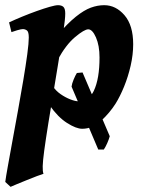

<svg xmlns="http://www.w3.org/2000/svg" viewBox="-33 -477 563 741"><path d="M481 -306.2Q481 -266.1 471.2 -223.4Q461.4 -180.7 445.8 -142.6Q430.2 -104.5 413.1 -77.1Q390.6 -41.5 357.2 -10.7Q323.7 20 284.2 20Q261.2 20 226.1 -2.2Q190.9 -24.4 158.7 -70.3L171.4 -143.6Q182.1 -127 200.4 -114Q218.8 -101.1 238.3 -93.5Q257.8 -85.9 271.5 -85.9Q290.5 -85.9 305.9 -97.7Q321.3 -109.4 329.1 -126.5Q351.1 -172.9 351.1 -254.9Q351.1 -301.3 337.4 -332.5Q323.7 -363.8 307.6 -363.8Q292.5 -363.8 257.1 -334.2Q221.7 -304.7 189.9 -246.6L186.5 -338.9Q228 -387.2 259.8 -412.6Q291.5 -438 317.6 -447.5Q343.8 -457 369.1 -457Q414.1 -457 447.5 -418.2Q481 -379.4 481 -306.2ZM218.8 -424.8Q218.8 -403.8 211.7 -356.4Q204.6 -309.1 190.2 -223.6Q175.8 -138.2 153.8 -2.9Q143.1 64 137.7 104Q132.3 144 131.8 164.3Q131.3 184.6 134.8 193.8Q127.4 195.8 109.6 202.6Q91.8 209.5 70.6 218Q49.3 226.6 31.7 233.9Q14.2 241.2 7.8 244.1L-12.7 225.1Q-10.3 206.5 -2.7 164.3Q4.9 122.1 15.1 66.2Q25.4 10.3 36.4 -50.3Q47.4 -110.8 56.9 -167.5Q66.4 -224.1 72.3 -267.8Q78.1 -311.5 78.1 -332Q78.1 -354.5 70.8 -359.6Q63.5 -364.7 55.2 -364.7Q49.3 -364.7 33.9 -360.4Q18.6 -356 11.2 -353L2 -390.6Q23.9 -400.9 52.2 -412.6Q80.6 -424.3 108.6 -434.3Q136.7 -444.3 158.9 -450.7Q181.2 -457 190.9 -457Q204.6 -457 211.7 -450.4Q218.8 -443.8 218.8 -424.8ZM243.2 -142.6Q244.6 -154.3 251.2 -170.2Q257.8 -186 263.7 -195.3L285.6 -197.3L390.6 48.8Q387.2 61 380.9 75.4Q374.5 89.8 367.7 100.1H346.2Z"/></svg>

Font: Gentium Book Plus
Style: Bold Italic
Weight: 700
Italic angle: -8°
Designer: Victor Gaultney, Annie Olsen, Iska Routamaa, Becca Hirsbrunner
Foundry: SIL International
Version: Version 6.101